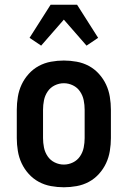

<svg xmlns="http://www.w3.org/2000/svg" viewBox="-20 -784 540 812"><path d="M250 8Q223 8 195.5 3Q168 -2 144 -15Q120 -28 101.5 -48.5Q83 -69 71.5 -93.5Q60 -118 55.5 -145.5Q51 -173 51 -200V-320Q51 -347 55.5 -374.5Q60 -402 71.5 -426.5Q83 -451 101.5 -471.5Q120 -492 144 -505Q168 -518 195.5 -523Q223 -528 250 -528Q277 -528 304.5 -523Q332 -518 356 -505Q380 -492 398.5 -471.5Q417 -451 428.5 -426.5Q440 -402 444.5 -374.5Q449 -347 449 -320V-200Q449 -173 444.5 -145.5Q440 -118 428.5 -93.5Q417 -69 398.5 -48.5Q380 -28 356 -15Q332 -2 304.5 3Q277 8 250 8ZM250 -88Q270 -88 288.5 -97Q307 -106 318.5 -123Q330 -140 334 -160Q338 -180 338 -200V-320Q338 -340 334 -360Q330 -380 318.5 -397Q307 -414 288.5 -423Q270 -432 250 -432Q230 -432 211.5 -423Q193 -414 181.5 -397Q170 -380 166 -360Q162 -340 162 -320V-200Q162 -180 166 -160Q170 -140 181.5 -123Q193 -106 211.5 -97Q230 -88 250 -88ZM154 -591 105 -624 194 -764H306L395 -624L346 -591L250 -701Z"/></svg>

Font: Iosevka SS18
Style: Bold
Weight: 700
Monospace: yes
Designer: Belleve Invis
Foundry: Belleve Invis
Version: Version 25.1.1; ttfautohint (v1.8.4)